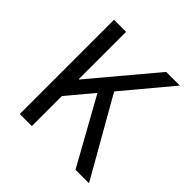

<svg xmlns="http://www.w3.org/2000/svg" viewBox="-172 -800 945 945"><g transform="rotate(45 300.0 -328.0)"><path d="M98 0V-656H182V-327H185L461 -656H556L348 -407L580 0H486L295 -344L182 -209V0Z"/></g></svg>

Font: SauceCodePro NFM
Style: Regular
Weight: 400
Monospace: yes
Designer: Paul D. Hunt, Teo Tuominen
Foundry: Adobe
Version: Version 2.042;hotconv 1.1.0;makeotfexe 2.6.0;Nerd Fonts 3.3.